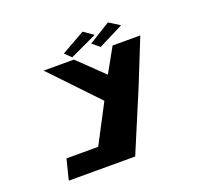

<svg xmlns="http://www.w3.org/2000/svg" viewBox="-120 -843 1067 989"><g transform="rotate(-20 413.5 -348.5)"><path d="M296 -624 330 -591 478 -660 425 -697ZM446 -624 486 -591 623 -660 564 -697ZM168 -577 409 -324 298 -112H124L96 0H240H460L598 -328L698 -577H546L472 -444L334 -577Z"/></g></svg>

Font: Hussar Milosc
Style: Bold
Weight: 700
Foundry: Cannot Into Space Fonts
Version: Version 1.02